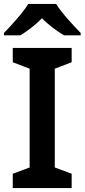

<svg xmlns="http://www.w3.org/2000/svg" viewBox="-30 -958 431 978"><path d="M256 -938H114C87 -893 27 -828 -10 -790V-778H74C109 -800 149 -829 184 -865C219 -829 261 -799 296 -778H381V-790C345 -827 283 -893 256 -938ZM335 0V-73L249 -105V-608L335 -641V-714H35V-641L121 -608V-105L35 -73V0Z"/></svg>

Font: Noto Sans Sinhala SemiBold
Style: Regular
Weight: 600
Designer: Jelle Bosma - Monotype Design Team
Foundry: Monotype Imaging Inc.
Version: Version 2.006